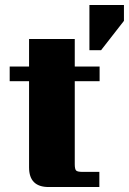

<svg xmlns="http://www.w3.org/2000/svg" viewBox="-20 -753 519 773"><path d="M281 -596V-485H381V-426H281V-92Q281 -72 286.5 -66.5Q292 -61 312 -61H380V0H176Q97 0 97 -79V-426H19V-485H97V-596ZM340 -733H479V-669L387 -551H340Z"/></svg>

Font: Sarpanch ExtraBold
Style: Regular
Weight: 800
Designer: Manushi Parikh (Devanagari and Latin), Jyotish Sonowal (Devanagari)
Foundry: Indian Type Foundry
Version: Version 2.004;PS 1.0;hotconv 1.0.78;makeotf.lib2.5.61930; tt